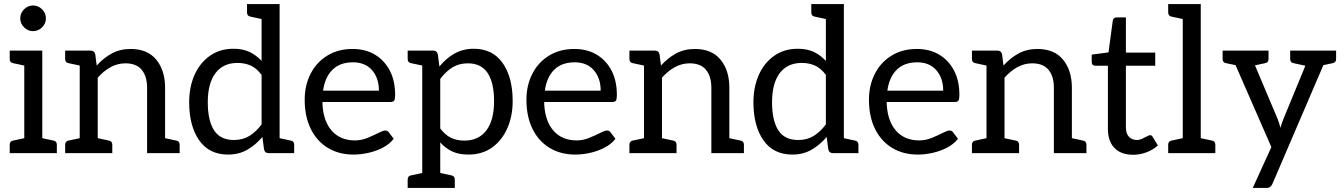

<svg xmlns="http://www.w3.org/2000/svg" viewBox="-20 -757 6642 949"><path d="M28 0V-41Q28 -59 44 -62L100 -74V-433L44 -445Q28 -448 28 -466V-507H189V-74L245 -62Q261 -59 261 -41V0ZM143 -603Q118 -603 99 -622Q80 -641 80 -666Q80 -692 99 -711Q118 -730 143 -730Q169 -730 188 -711Q207 -692 207 -666Q207 -641 188 -622Q169 -603 143 -603Z M302 0V-41Q302 -59 318 -62L374 -74V-433L318 -445Q302 -448 302 -466V-507H427Q447 -507 451 -488L458 -433Q491 -470 532 -492.5Q573 -515 626 -515Q709 -515 752.5 -462Q796 -409 796 -323V-74L852 -62Q868 -59 868 -41V0H707V-323Q707 -380 680.5 -412Q654 -444 600 -444Q561 -444 526.5 -425Q492 -406 463 -373V-74L519 -62Q535 -59 535 -41V0Z M1107 7Q1014 7 964.5 -63.5Q915 -134 915 -252Q915 -326 941 -385.5Q967 -445 1016.5 -480.5Q1066 -516 1134 -516Q1181 -516 1214 -500Q1247 -484 1273 -456V-663L1217 -675Q1201 -678 1201 -696V-737H1362V-74L1418 -62Q1434 -59 1434 -41V0H1309Q1289 0 1285 -19L1277 -80Q1244 -41 1202.5 -17Q1161 7 1107 7ZM1136 -65Q1180 -65 1212.5 -85Q1245 -105 1273 -142V-387Q1248 -420 1219 -433Q1190 -446 1154 -446Q1083 -446 1045 -395.5Q1007 -345 1007 -252Q1007 -161 1038 -113Q1069 -65 1136 -65Z M1728 7Q1655 7 1600.5 -26Q1546 -59 1516 -120Q1486 -181 1486 -264Q1486 -335 1515 -392Q1544 -449 1597.5 -482Q1651 -515 1723 -515Q1786 -515 1833 -487Q1880 -459 1906.5 -408.5Q1933 -358 1933 -288Q1933 -267 1928.5 -260Q1924 -253 1911 -253H1574V-240Q1579 -156 1621 -109.5Q1663 -63 1735 -63Q1766 -63 1796.5 -75.5Q1827 -88 1850.5 -100Q1874 -112 1884 -112Q1895 -112 1901 -104L1926 -71Q1906 -45 1872.5 -27.5Q1839 -10 1801 -1.5Q1763 7 1728 7ZM1577 -309H1853Q1853 -371 1819 -410Q1785 -449 1725 -449Q1660 -449 1623 -412Q1586 -375 1577 -309Z M1995 172V131Q1995 113 2011 110L2067 98V-433L2011 -445Q1995 -448 1995 -466V-507H2120Q2140 -507 2144 -488L2152 -428Q2184 -468 2226 -492Q2268 -516 2322 -516Q2415 -516 2464.5 -445.5Q2514 -375 2514 -257Q2514 -184 2488 -124Q2462 -64 2413 -28.5Q2364 7 2295 7Q2248 7 2215 -8.5Q2182 -24 2156 -53V98L2212 110Q2228 113 2228 131V172ZM2275 -62Q2346 -62 2384 -112.5Q2422 -163 2422 -257Q2422 -349 2390 -396.5Q2358 -444 2293 -444Q2249 -444 2216.5 -424Q2184 -404 2156 -367V-122Q2181 -89 2210 -75.5Q2239 -62 2275 -62Z M2824 7Q2751 7 2696.5 -26Q2642 -59 2612 -120Q2582 -181 2582 -264Q2582 -335 2611 -392Q2640 -449 2693.5 -482Q2747 -515 2819 -515Q2882 -515 2929 -487Q2976 -459 3002.5 -408.5Q3029 -358 3029 -288Q3029 -267 3024.5 -260Q3020 -253 3007 -253H2670V-240Q2675 -156 2717 -109.5Q2759 -63 2831 -63Q2862 -63 2892.5 -75.5Q2923 -88 2946.5 -100Q2970 -112 2980 -112Q2991 -112 2997 -104L3022 -71Q3002 -45 2968.5 -27.5Q2935 -10 2897 -1.5Q2859 7 2824 7ZM2673 -309H2949Q2949 -371 2915 -410Q2881 -449 2821 -449Q2756 -449 2719 -412Q2682 -375 2673 -309Z M3091 0V-41Q3091 -59 3107 -62L3163 -74V-433L3107 -445Q3091 -448 3091 -466V-507H3216Q3236 -507 3240 -488L3247 -433Q3280 -470 3321 -492.5Q3362 -515 3415 -515Q3498 -515 3541.5 -462Q3585 -409 3585 -323V-74L3641 -62Q3657 -59 3657 -41V0H3496V-323Q3496 -380 3469.5 -412Q3443 -444 3389 -444Q3350 -444 3315.5 -425Q3281 -406 3252 -373V-74L3308 -62Q3324 -59 3324 -41V0Z M3896 7Q3803 7 3753.5 -63.5Q3704 -134 3704 -252Q3704 -326 3730 -385.5Q3756 -445 3805.5 -480.5Q3855 -516 3923 -516Q3970 -516 4003 -500Q4036 -484 4062 -456V-663L4006 -675Q3990 -678 3990 -696V-737H4151V-74L4207 -62Q4223 -59 4223 -41V0H4098Q4078 0 4074 -19L4066 -80Q4033 -41 3991.5 -17Q3950 7 3896 7ZM3925 -65Q3969 -65 4001.5 -85Q4034 -105 4062 -142V-387Q4037 -420 4008 -433Q3979 -446 3943 -446Q3872 -446 3834 -395.5Q3796 -345 3796 -252Q3796 -161 3827 -113Q3858 -65 3925 -65Z M4517 7Q4444 7 4389.5 -26Q4335 -59 4305 -120Q4275 -181 4275 -264Q4275 -335 4304 -392Q4333 -449 4386.5 -482Q4440 -515 4512 -515Q4575 -515 4622 -487Q4669 -459 4695.5 -408.5Q4722 -358 4722 -288Q4722 -267 4717.5 -260Q4713 -253 4700 -253H4363V-240Q4368 -156 4410 -109.5Q4452 -63 4524 -63Q4555 -63 4585.5 -75.5Q4616 -88 4639.5 -100Q4663 -112 4673 -112Q4684 -112 4690 -104L4715 -71Q4695 -45 4661.5 -27.5Q4628 -10 4590 -1.5Q4552 7 4517 7ZM4366 -309H4642Q4642 -371 4608 -410Q4574 -449 4514 -449Q4449 -449 4412 -412Q4375 -375 4366 -309Z M4784 0V-41Q4784 -59 4800 -62L4856 -74V-433L4800 -445Q4784 -448 4784 -466V-507H4909Q4929 -507 4933 -488L4940 -433Q4973 -470 5014 -492.5Q5055 -515 5108 -515Q5191 -515 5234.5 -462Q5278 -409 5278 -323V-74L5334 -62Q5350 -59 5350 -41V0H5189V-323Q5189 -380 5162.5 -412Q5136 -444 5082 -444Q5043 -444 5008.5 -425Q4974 -406 4945 -373V-74L5001 -62Q5017 -59 5017 -41V0Z M5581 8Q5521 8 5488.5 -25.5Q5456 -59 5456 -122V-432H5395Q5376 -432 5376 -452V-487L5459 -498L5480 -654Q5482 -671 5500 -671H5545V-497H5690V-432H5545V-128Q5545 -96 5560.5 -80.5Q5576 -65 5601 -65Q5612 -65 5625 -71Q5638 -77 5649 -83Q5660 -89 5665 -89Q5672 -89 5677 -81L5703 -38Q5680 -17 5647.5 -4.5Q5615 8 5581 8Z M5754 0V-41Q5754 -59 5770 -62L5826 -74V-663L5770 -675Q5754 -678 5754 -696V-737H5915V-74L5971 -62Q5987 -59 5987 -41V0Z M6172 172 6264 -30 6087 -435 6039 -445Q6023 -448 6023 -466V-507H6250V-466Q6250 -448 6234 -445L6183 -434L6295 -169Q6298 -162 6302 -149Q6306 -136 6309 -125Q6312 -136 6315.5 -147Q6319 -158 6324 -170L6432 -432L6373 -445Q6357 -448 6357 -466V-507H6584V-466Q6584 -448 6568 -445L6521 -435L6270 150Q6266 160 6259 166Q6252 172 6238 172Z"/></svg>

Font: Aleo
Style: Regular
Weight: 400
Designer: Alessio Laiso
Foundry: Alessio Laiso
Version: Version 2.001; ttfautohint (v1.8.4.7-5d5b);gftools[0.9.29]